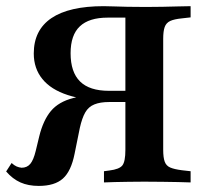

<svg xmlns="http://www.w3.org/2000/svg" viewBox="-36 -591 675 622"><path d="M370.2 -201.6V-533.9H312.9Q252.4 -533.9 222.6 -505.6Q192.7 -477.4 192.7 -418.5Q192.7 -357.3 223.4 -327Q254 -296.8 316.9 -296.8H424.2V-265.3H315.3Q237.9 -265.3 183.5 -283.1Q129 -300.8 101.2 -335.1Q73.4 -369.4 73.4 -417.7Q73.4 -493.5 130.6 -532.3Q187.9 -571 300 -571Q315.3 -571 333.9 -570.2Q352.4 -569.4 376.6 -569Q400.8 -568.5 431.5 -568.5H441.1Q465.3 -568.5 491.1 -569Q516.9 -569.4 540.7 -570.2Q564.5 -571 581.5 -571V-534.7L553.2 -531.5Q528.2 -529 515.3 -523Q502.4 -516.9 497.6 -503.6Q492.7 -490.3 492.7 -465.3V-201.6ZM89.5 11.3Q55.6 11.3 30.2 0Q4.8 -11.3 -16.1 -35.5L1.6 -62.9Q10.5 -54.8 18.1 -51.6Q25.8 -48.4 33.9 -47.6Q51.6 -47.6 62.1 -60.1Q72.6 -72.6 79.8 -102.4L91.1 -149.2Q104 -201.6 129 -231.5Q154 -261.3 201.2 -273.4Q248.4 -285.5 325 -285.5H419.4V-260.5H317.7Q288.7 -260.5 269.8 -252.8Q250.8 -245.2 240.3 -227Q229.8 -208.9 222.6 -176.6L205.6 -92.7Q194.4 -36.3 167.7 -12.5Q141.1 11.3 89.5 11.3ZM422.6 -2.4Q401.6 -2.4 379 -2Q356.5 -1.6 335.9 -1.2Q315.3 -0.8 300.8 0V-36.3L318.5 -38.7Q350.8 -42.7 360.5 -55.2Q370.2 -67.7 370.2 -105.6V-201.6H492.7V-105.6Q492.7 -80.6 497.6 -67.3Q502.4 -54 515.3 -48.4Q528.2 -42.7 553.2 -39.5L581.5 -36.3V0Q564.5 -0.8 540.7 -1.2Q516.9 -1.6 491.1 -2Q465.3 -2.4 441.1 -2.4H431.5Z"/></svg>

Font: Playfair 9pt
Style: Bold
Weight: 700
Designer: Claus Eggers Sørensen
Foundry: Claus Eggers Sørensen
Version: Version 2.203